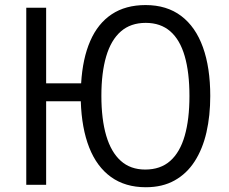

<svg xmlns="http://www.w3.org/2000/svg" viewBox="-20 -745 924 774"><path d="M827.6 -357.9Q827.6 -278.8 812.3 -211.7Q796.9 -144.5 764.9 -94.7Q732.9 -44.9 683.8 -17.6Q634.8 9.8 567.9 9.8Q484.9 9.8 427.5 -31.5Q370.1 -72.8 339.6 -150.4Q309.1 -228 305.7 -336.9H166V0H85.9V-713.9H166V-409.2H307.1Q313 -509.3 343.8 -579.8Q374.5 -650.4 430.4 -687.5Q486.3 -724.6 566.9 -724.6Q652.3 -724.6 710.4 -680.7Q768.6 -636.7 798.1 -554.4Q827.6 -472.2 827.6 -357.9ZM388.7 -358.9Q388.7 -264.6 408.2 -198.2Q427.7 -131.8 466.8 -96.7Q505.9 -61.5 565.4 -61.5Q627 -61.5 666.3 -96.4Q705.6 -131.3 724.6 -197.5Q743.7 -263.7 743.7 -357.9Q743.7 -453.1 724.6 -518.8Q705.6 -584.5 666.5 -618.7Q627.4 -652.8 567.4 -652.8Q506.8 -652.8 467.3 -618.4Q427.7 -584 408.2 -518.1Q388.7 -452.1 388.7 -358.9Z"/></svg>

Font: Open Sans SemiCondensed
Style: Regular
Weight: 400
Width: 4
Designer: Monotype Design Team
Foundry: Monotype Imaging Inc.
Version: Version 3.000